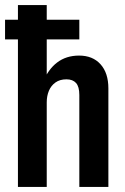

<svg xmlns="http://www.w3.org/2000/svg" viewBox="-20 -740 495 760"><path d="M0 -584V-662H294V-584ZM51 0V-720H165V0ZM294 0V-364Q294 -397 281 -411.5Q268 -426 243 -426Q217 -426 199.5 -413.5Q182 -401 173.5 -380.5Q165 -360 165 -335L150 -414Q170 -465 206 -492.5Q242 -520 293 -520Q347 -520 378 -485.5Q409 -451 409 -390V0Z"/></svg>

Font: Instrument Sans Condensed SemiBold
Style: Regular
Weight: 600
Width: 3
Designer: Rodrigo Fuenzalida
Foundry: fragTYPE
Version: Version 1.000;gftools[0.9.28]